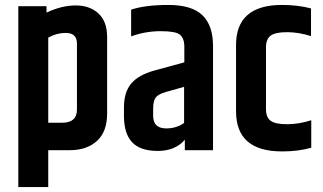

<svg xmlns="http://www.w3.org/2000/svg" viewBox="-20 -607 1304 776"><path d="M291 -431Q291 -474 245 -474Q209 -474 175 -455V-111H232Q291 -111 291 -165ZM168 -556Q229 -585 286 -585Q343 -585 378 -552.5Q413 -520 413 -457V-148Q413 -75 372 -37.5Q331 0 262 0H175V149H54V-582H168Z M599 -168V-139Q599 -88 652 -88Q693 -88 724 -110V-256L653 -236Q620 -227 609.5 -213Q599 -199 599 -168ZM510 -568Q567 -587 661 -587Q755 -587 798 -545.5Q841 -504 841 -421V0H727V-42Q688 3 617.5 3Q547 3 514 -32Q481 -67 481 -139V-173Q481 -234 510 -269Q539 -304 604 -322L725 -355V-422Q724 -453 707 -467Q690 -481 629 -481Q568 -481 510 -460Z M934 -425Q934 -587 1120 -587Q1184 -587 1237 -573V-461Q1187 -477 1140 -477Q1093 -477 1074 -463Q1055 -449 1055 -416V-166Q1055 -133 1073.5 -119Q1092 -105 1140 -105Q1188 -105 1238 -121V-10Q1186 5 1120 5Q934 5 934 -157Z"/></svg>

Font: Khand Semibold
Style: Regular
Weight: 600
Designer: Devanagari: Sanchit Sawaria, Jyotish Sonowal; Latin: Satya Rajpurohit
Foundry: Indian Type Foundry
Version: Version 1.100;PS 1.0;hotconv 1.0.78;makeotf.lib2.5.61930; tt